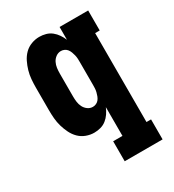

<svg xmlns="http://www.w3.org/2000/svg" viewBox="-180 -641 859 948"><g transform="rotate(-30 250.0 -166.5)"><path d="M250 205V91H303V-73Q296 -56 285.5 -40.5Q275 -25 260.5 -13.5Q246 -2 228 3Q210 8 191 8Q168 8 145.5 -0.5Q123 -9 106.5 -25.5Q90 -42 79.5 -63.5Q69 -85 62.5 -107.5Q56 -130 54 -153.5Q52 -177 52 -200V-330Q52 -353 54 -376.5Q56 -400 62.5 -422.5Q69 -445 79.5 -466.5Q90 -488 106.5 -504.5Q123 -521 145.5 -529.5Q168 -538 191 -538Q210 -538 228 -533Q246 -528 260.5 -516.5Q275 -505 285.5 -489.5Q296 -474 303 -457V-530H466V-416H440V91H466V205ZM249 -106Q259 -106 268.5 -110.5Q278 -115 284 -123Q290 -131 293.5 -140.5Q297 -150 299.5 -160Q302 -170 302.5 -180Q303 -190 303 -200V-330Q303 -340 302.5 -350Q302 -360 299.5 -370Q297 -380 293.5 -389.5Q290 -399 284 -407Q278 -415 268.5 -419.5Q259 -424 249 -424Q233 -424 220 -414.5Q207 -405 200 -391Q193 -377 191 -361.5Q189 -346 189 -330V-200Q189 -184 191 -168.5Q193 -153 200 -139Q207 -125 220 -115.5Q233 -106 249 -106Z"/></g></svg>

Font: Iosevka Slab Heavy
Style: Regular
Weight: 900
Monospace: yes
Designer: Belleve Invis
Foundry: Belleve Invis
Version: Version 11.1.0; ttfautohint (v1.8.3)